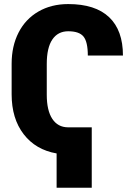

<svg xmlns="http://www.w3.org/2000/svg" viewBox="-20 -741 644 934"><path d="M426.3 172.4H255.4V5.4Q153.8 -12.2 95.2 -88.1Q36.6 -164.1 36.6 -282.2V-430.7Q36.6 -516.6 70.3 -582.5Q104 -648.4 166.7 -684.8Q229.5 -721.2 312 -721.2Q443.4 -721.2 510.7 -657.5Q578.1 -593.8 578.1 -470.7H407.2Q407.2 -537.6 386.2 -563.2Q365.2 -588.9 312 -588.9Q261.7 -588.9 234.6 -548.8Q207.5 -508.8 207.5 -429.7V-279.8Q207.5 -203.6 234.4 -162.8Q261.2 -122.1 310.5 -121.6H426.3Z"/></svg>

Font: Roboto
Style: Regular
Weight: 900
Designer: Google
Version: Version 2.001171; 2014